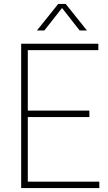

<svg xmlns="http://www.w3.org/2000/svg" viewBox="-20 -964 556 984"><path d="M122.5 -33H489V0H88.5V-740H484V-707H122.5V-397H438V-364H122.5ZM425.5 -808H388L298 -923L207.5 -808H169.5L278.5 -944H316.5Z"/></svg>

Font: Encode Sans Semi Condensed Thin
Style: Regular
Weight: 250
Width: 4
Designer: Multiple Designers
Foundry: Impallari Type
Version: Version 2.000